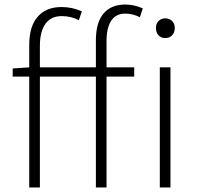

<svg xmlns="http://www.w3.org/2000/svg" viewBox="-20 -827 874 847"><path d="M251 -796Q299 -796 341 -777L328 -738Q293 -756 252 -756Q205 -756 180.5 -722Q156 -688 156 -625V0H109V-629Q109 -711 146.5 -753.5Q184 -796 251 -796ZM533 -807Q571 -807 610 -790L597 -751Q566 -767 533 -767Q491 -767 470.5 -735.5Q450 -704 450 -646V0H403V-650Q403 -727 436.5 -767Q470 -807 533 -807ZM36 -525 110 -530H572V-489H36ZM685 -530H732V0H685ZM668 -704Q668 -723 679.5 -734.5Q691 -746 709 -746Q727 -746 739 -734.5Q751 -723 751 -704Q751 -683 739 -671Q727 -659 709 -659Q691 -659 679.5 -671Q668 -683 668 -704Z"/></svg>

Font: Merged Yaku Han JP ExtraLight
Style: Regular
Weight: 250
Designer: Ryoko NISHIZUKA 西塚涼子 (kana, bopomofo & ideographs); Paul D. Hunt (Latin, Greek & Cyrillic); Sandoll Communications 산돌커뮤니
Foundry: Adobe
Version: Version 2.004